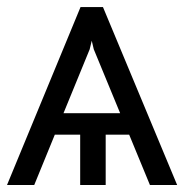

<svg xmlns="http://www.w3.org/2000/svg" viewBox="-25 -531 528 551"><path d="M157.2 -206.1H319.8L244.1 -389.6L238.3 -414.1L232.4 -389.6ZM345.7 -144.5H278.3V0H205.1V-144.5H132.3L73.2 0H-4.9L206.1 -510.7H270.5L483.4 0H405.3Z"/></svg>

Font: Pretendard JP Light
Style: Regular
Weight: 300
Designer: Base glyphs from Inter by Rasmus Andersson; Hangeul glyphs from Noto Sans CJK(Source Han Sans) by Jang Soo-young and Kan
Foundry: Kil Hyung-jin
Version: Version 1.309